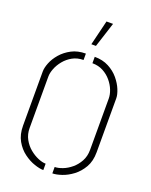

<svg xmlns="http://www.w3.org/2000/svg" viewBox="-168 -1006 863 1099"><g transform="rotate(20 264.0 -456.5)"><path d="M248 -766 285 -918H325L276 -766ZM291 5V-34Q312 -34 339 -44.5Q366 -55 390.5 -75.5Q415 -96 431.5 -126Q448 -156 448 -195V-508Q448 -532 437.5 -559Q427 -586 406.5 -610.5Q386 -635 357 -650.5Q328 -666 291 -666V-705Q340 -705 377 -685.5Q414 -666 438.5 -636.5Q463 -607 475.5 -576.5Q488 -546 488 -524V-195Q488 -141 466 -103Q444 -65 412 -41Q380 -17 347 -6Q314 5 291 5ZM236 5Q214 5 181 -6Q148 -17 115.5 -41Q83 -65 61.5 -103Q40 -141 40 -195V-524Q40 -547 52 -577.5Q64 -608 89 -637Q114 -666 151 -685.5Q188 -705 237 -705V-666Q200 -666 171 -650Q142 -634 121.5 -609Q101 -584 90.5 -557Q80 -530 80 -508V-195Q80 -157 96.5 -127Q113 -97 138 -76.5Q163 -56 189.5 -45Q216 -34 236 -34Z"/></g></svg>

Font: Stick No Bills ExtraLight ExtraLight
Style: Regular
Weight: 250
Version: Version 2.000